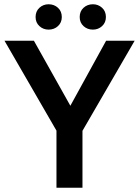

<svg xmlns="http://www.w3.org/2000/svg" viewBox="-20 -881 653 901"><path d="M264 -235 1 -690H139L342 -328ZM245 0V-360H367V0ZM349 -236 279 -328 478 -690H612ZM416 -742Q390 -742 372 -758.5Q354 -775 354 -801Q354 -828 372 -844.5Q390 -861 416 -861Q441 -861 459 -844.5Q477 -828 477 -801Q477 -775 459 -758.5Q441 -742 416 -742ZM208 -742Q183 -742 165 -758.5Q147 -775 147 -801Q147 -828 165 -844.5Q183 -861 208 -861Q234 -861 252 -844.5Q270 -828 270 -801Q270 -775 252 -758.5Q234 -742 208 -742Z"/></svg>

Font: Radio Canada Big Medium
Style: Regular
Weight: 500
Designer: Étienne Aubert Bonn
Foundry: Coppers and Brasses
Version: Version 1.001